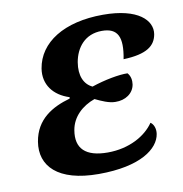

<svg xmlns="http://www.w3.org/2000/svg" viewBox="-68 -611 653 685"><g transform="rotate(-10 259.0 -268.5)"><path d="M236 10C389 10 456 -43 464 -95C467 -114 460 -131 449 -138C420 -95 359 -60 281 -60C201 -60 166 -94 177 -159C185 -207 222 -240 267 -256C290 -245 316 -233 339 -233C375 -232 405 -252 410 -284C412 -298 410 -314 399 -326C369 -327 315 -317 268 -301C238 -315 223 -348 231 -396C240 -447 273 -491 335 -491C393 -491 409 -456 394 -378C479 -381 510 -406 517 -447C525 -496 476 -547 349 -547C207 -547 115 -488 100 -396C91 -339 124 -296 181 -278L180 -273C116 -255 55 -221 42 -141C28 -55 88 10 236 10Z"/></g></svg>

Font: Noto Serif SemiBold
Style: Italic
Weight: 600
Italic angle: -12°
Designer: Monotype Design Team
Foundry: Monotype Imaging Inc.
Version: Version 2.014